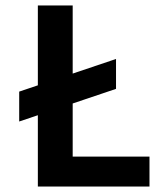

<svg xmlns="http://www.w3.org/2000/svg" viewBox="-20 -680 576 700"><path d="M50 -346 403 -465V-356L50 -237ZM118 0V-660H245V0ZM147 0V-109H525V0Z"/></svg>

Font: Bricolage Grotesque 60pt SemiBold
Style: Regular
Weight: 600
Version: Version 1.001;gftools[0.9.33.dev8+g029e19f]